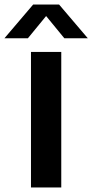

<svg xmlns="http://www.w3.org/2000/svg" viewBox="-62 -823 406 843"><path d="M74 0V-595H207V0ZM-42.5 -655 83.5 -803H197.5L323.5 -655H220.5L129.5 -766H151.5L60.5 -655Z"/></svg>

Font: Encode Sans SC SemiBold
Style: Regular
Weight: 600
Version: Version 3.002